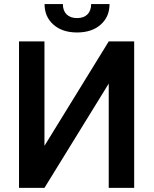

<svg xmlns="http://www.w3.org/2000/svg" viewBox="-20 -912 747 932"><path d="M72.3 0ZM507.8 -710.9H631.3V0H507.8V-506.3L195.8 0H72.3V-710.9H195.8V-204.1ZM511.7 -892.1Q511.7 -830.6 468.8 -792.5Q425.8 -754.4 354 -754.4Q282.2 -754.4 239.3 -792.5Q196.3 -830.6 196.3 -892.1H285.2Q285.2 -859.9 303.5 -842Q321.8 -824.2 354 -824.2Q386.2 -824.2 404.3 -842Q422.4 -859.9 422.4 -892.1Z"/></svg>

Font: Roboto-o Medium
Style: Regular
Weight: 500
Designer: Google
Version: Version 2.134; 2016; ttfautohint (v1.6)